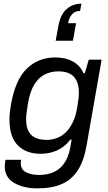

<svg xmlns="http://www.w3.org/2000/svg" viewBox="-20 -854 596 1056"><path d="M185.8 182Q108.5 182 57.4 151.7Q6.3 121.4 6.3 62Q6.3 55.5 7.1 46.3Q7.8 37.1 10.8 25H96.2Q94.2 34.2 94.2 42.4Q94.2 78.9 123.6 93.6Q153.1 108.2 193.5 108.2Q267.2 108.2 310.2 70.2Q353.2 32.1 367.1 -46.1Q369.1 -57.4 370.8 -67.7Q372.5 -78 373.9 -86.2H367Q335.2 -44.6 292.9 -26.3Q250.6 -8.1 203.7 -8.1Q124.3 -8.1 78.2 -54.4Q32.1 -100.7 32.1 -195.9Q32.1 -214.3 34 -234.5Q36 -254.6 40 -277.6Q63.9 -414.6 127.3 -476.3Q190.6 -538 284.1 -538Q340 -538 379.6 -516.6Q419.2 -495.2 439.7 -451.4H446.7L468.2 -526H538.9L456.5 -55.4Q441.9 29.5 408.5 81.7Q375.1 133.9 320.4 158Q265.6 182 185.8 182ZM236.9 -84.6Q263.6 -84.6 290.2 -93.9Q316.8 -103.2 339.6 -124.1Q362.5 -145 379.6 -179.7Q396.7 -214.3 405 -265Q409.9 -294.5 411.9 -312.4Q413.8 -330.4 413.8 -344.6Q413.8 -401.8 386.4 -431.7Q359 -461.5 300.8 -461.5Q259.8 -461.5 225.9 -444.3Q191.9 -427.2 168.1 -388.2Q144.2 -349.2 133.5 -283.5Q128.1 -249.6 125.9 -231.2Q123.6 -212.7 123.6 -197.8Q123.6 -139.9 151.5 -112.3Q179.4 -84.6 236.9 -84.6ZM427.8 -833.9 420.6 -793.9Q392.7 -793.9 376.3 -775.4Q359.8 -756.8 354.4 -726.4H398.4L381 -629.8H286.2L300.5 -708.6Q312.6 -775.4 347 -804.6Q381.4 -833.9 427.8 -833.9Z"/></svg>

Font: Archivo Variable SemiBold
Style: Italic
Weight: 600
Italic angle: -10°
Designer: Hector Gatti
Foundry: Omnibus-Type
Version: Version 2.001